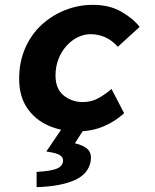

<svg xmlns="http://www.w3.org/2000/svg" viewBox="-20 -530 640 792"><path d="M299 12Q234 12 179.5 -12Q125 -36 92 -84.5Q59 -133 59 -205Q59 -274 83.5 -330.5Q108 -387 150.5 -426.5Q193 -466 248 -488Q303 -510 363 -510Q431 -510 480 -482Q529 -454 556 -419L466 -337Q442 -364 413.5 -376.5Q385 -389 353 -389Q327 -389 301 -376.5Q275 -364 254 -340.5Q233 -317 221 -286Q209 -255 209 -219Q209 -163 243 -136Q277 -109 321 -109Q357 -109 385 -124.5Q413 -140 440 -163L492 -63Q455 -29 406.5 -8.5Q358 12 299 12ZM131 242V179Q188 176 212.5 166.5Q237 157 240 136Q242 121 228.5 111Q215 101 171 95L243 -11H335L289 61Q327 70 343 87Q359 104 354 135Q345 188 287 213.5Q229 239 131 242Z"/></svg>

Font: Source Code Pro ExtraLight ExtraBold
Style: Italic
Weight: 800
Italic angle: -11°
Monospace: yes
Version: Version 1.016;hotconv 1.0.116;makeotfexe 2.5.65601